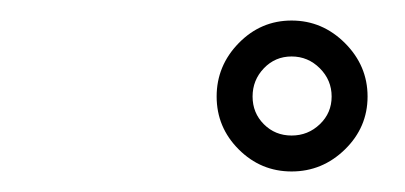

<svg xmlns="http://www.w3.org/2000/svg" viewBox="-20 -549 394 187"><path d="M264 -494Q248 -494 237 -482.5Q226 -471 226 -455Q226 -439 237 -428Q248 -417 264 -417Q280 -417 291.5 -428Q303 -439 303 -455Q303 -471 291.5 -482.5Q280 -494 264 -494ZM264 -529Q294 -529 316 -507Q338 -485 338 -455Q338 -425 316 -403.5Q294 -382 264 -382Q234 -382 212.5 -403.5Q191 -425 191 -455Q191 -485 212.5 -507Q234 -529 264 -529Z"/></svg>

Font: FRB American Cursive Guidelines Arrows
Style: Italic
Weight: 400
Italic angle: -25°
Version: Version 2.0;Modular Font Editor K font №1